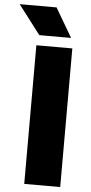

<svg xmlns="http://www.w3.org/2000/svg" viewBox="-110 -986 485 1021"><g transform="rotate(5 132.0 -475.0)"><path d="M60 0V-740H252V0ZM71 -795 -47.5 -950H149.5L240.5 -795Z"/></g></svg>

Font: Encode Sans ExtraBold
Style: Regular
Weight: 800
Designer: Multiple Designers
Foundry: Impallari Type
Version: Version 2.000